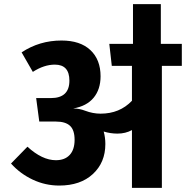

<svg xmlns="http://www.w3.org/2000/svg" viewBox="-20 -904 895 924"><path d="M855 -693V-587H759V0H615V-278Q584 -261 545 -261Q512 -261 479 -271Q487 -242 487 -211Q487 -122 427 -66.5Q367 -11 265 -11Q198 -11 137.5 -39.5Q77 -68 33 -117L112 -198Q183 -133 249 -133Q292 -133 315.5 -158.5Q339 -184 339 -231Q339 -278 317 -298.5Q295 -319 249 -319H169L154 -432H225Q314 -432 314 -516Q314 -593 244 -593Q192 -593 138 -558L84 -652Q170 -709 276 -709Q366 -709 415 -663Q464 -617 464 -537Q464 -474 430.5 -433.5Q397 -393 332 -382Q362 -382 390 -371Q427 -357 464 -357Q556 -357 615 -419V-587H518L506 -693H620V-884H754V-693Z"/></svg>

Font: FiraGO
Style: Bold
Weight: 700
Designer: bBox Type
Foundry: bBox Type GmbH
Version: Version 1.001;PS 001.001;hotconv 1.0.88;makeotf.lib2.5.64775